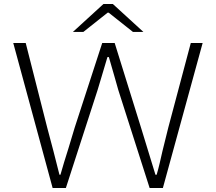

<svg xmlns="http://www.w3.org/2000/svg" viewBox="-20 -936 1076 956"><path d="M46 -722H108L215 -301L246 -184Q257 -138 276 -66H281Q297 -123 321 -198L352 -301L489 -722H551L682 -301L754 -66H760Q768 -93 775 -123Q782 -153 789 -184L818 -301L930 -722H989L791 0H725L569 -488L550 -555L522 -652H515Q508 -627 481 -538L466 -488L308 0H242ZM495 -916H542L694 -777H642L521 -873H516L395 -777H343Z"/></svg>

Font: Nebula Sans Light
Style: Regular
Weight: 300
Designer: Paul D. Hunt for Adobe (as Source Sans)
Foundry: Nebula Entertainment & Broadcasting LLC
Version: Version 1.010